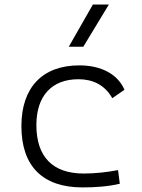

<svg xmlns="http://www.w3.org/2000/svg" viewBox="-20 -815 626 845"><path d="M342.8 9.8C396.5 9.8 454.1 6.3 507.3 -6.3L499.5 -66.4C450.7 -57.1 399.4 -51.3 348.1 -51.3C212.4 -51.3 140.1 -124.5 140.1 -264.6C140.1 -393.6 208.5 -466.3 325.2 -466.3C386.7 -466.3 440.9 -442.4 474.1 -382.8L527.8 -419.9C498.5 -488.3 425.8 -527.3 329.1 -527.3C165.5 -527.3 74.2 -428.7 74.2 -259.8C74.2 -83.5 168 9.8 342.8 9.8ZM282.7 -609.4H346.7L459 -794.9H388.7Z"/></svg>

Font: Cascadia Code PL Light
Style: Regular
Weight: 300
Monospace: yes
Designer: Aaron Bell
Foundry: Saja Typeworks
Version: Version 2404.023